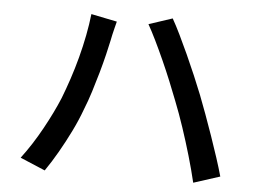

<svg xmlns="http://www.w3.org/2000/svg" viewBox="-51 -773 1101 835"><g transform="rotate(5 500.0 -355.5)"><path d="M219 -322Q235 -363 250.5 -409.5Q266 -456 279 -505Q292 -554 301.5 -603Q311 -652 316 -697L429 -674Q426 -662 422 -646.5Q418 -631 414.5 -615.5Q411 -600 409 -589Q404 -565 395 -527.5Q386 -490 374 -447.5Q362 -405 348.5 -362Q335 -319 320 -282Q303 -235 278.5 -185Q254 -135 227 -88Q200 -41 173 -2L64 -48Q111 -110 152 -184.5Q193 -259 219 -322ZM712 -353Q697 -392 679 -436Q661 -480 641 -524.5Q621 -569 602 -608Q583 -647 567 -675L670 -709Q686 -681 705 -642Q724 -603 744 -559Q764 -515 783 -470.5Q802 -426 817 -388Q831 -352 847.5 -307Q864 -262 880.5 -214.5Q897 -167 911.5 -122.5Q926 -78 936 -42L821 -5Q808 -60 790.5 -120Q773 -180 753 -240Q733 -300 712 -353Z"/></g></svg>

Font: Noto Sans JP Thin Medium
Style: Regular
Weight: 500
Version: Version 2.004-H2;hotconv 1.0.118;makeotfexe 2.5.65603